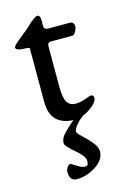

<svg xmlns="http://www.w3.org/2000/svg" viewBox="-116 -539 558 860"><g transform="rotate(-15 162.5 -108.5)"><path d="M239 -6Q211 13 196 32Q181 51 181 61Q181 69 201 87Q221 105 241.5 129Q262 153 262 174Q262 213 219 240.5Q176 268 131 268Q97 268 97 226Q97 215 104.5 204.5Q112 194 120 194Q121 194 143.5 208.5Q166 223 178 223Q190 223 193 217.5Q196 212 196 199Q196 179 155 144.5Q114 110 114 98Q114 77 130 58.5Q146 40 199 -6ZM186 8Q137 8 107.5 -19Q78 -46 78 -106V-344Q78 -345 78.5 -348Q79 -351 78.5 -351.5Q78 -352 76.5 -354Q75 -356 71.5 -356.5Q68 -357 62 -357.5Q56 -358 47 -358Q38 -358 26.5 -361.5Q15 -365 15 -372Q15 -378 24.5 -387.5Q34 -397 56 -414Q78 -431 82 -435Q85 -437 96 -447.5Q107 -458 115 -465Q123 -472 132.5 -478.5Q142 -485 147 -485Q161 -485 161 -460V-432Q161 -417 183 -417H280Q300 -417 300 -394Q300 -385 292.5 -371.5Q285 -358 276 -358H177Q161 -358 161 -339V-152Q161 -101 173.5 -80.5Q186 -60 213 -60Q235 -60 259 -69Q283 -78 285 -78Q300 -78 300 -64Q300 -44 263.5 -18Q227 8 186 8Z"/></g></svg>

Font: EB Garamond 08
Style: Regular
Weight: 400
Version: Version 0.016 ; ttfautohint (v1.5)